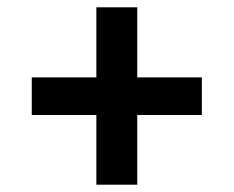

<svg xmlns="http://www.w3.org/2000/svg" viewBox="-20 -569 640 526"><path d="M244 -63V-254H67V-357H244V-549H356V-357H533V-254H356V-63Z"/></svg>

Font: IBM Plex Sans Arabic SmBld
Style: Regular
Weight: 600
Designer: Mike Abbink, Paul van der Laan, Pieter van Rosmalen, Wael Morcos, Khajak Apelian
Foundry: Bold Monday
Version: Version 1.005